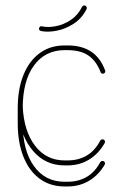

<svg xmlns="http://www.w3.org/2000/svg" viewBox="-20 -669 435 693"><path d="M359 -416Q360 -415 360 -412Q360 -408 357.5 -405.5Q355 -403 351 -403Q345 -403 343 -409Q327 -450 298.5 -469Q270 -488 224 -488H213Q143 -488 102.5 -432.5Q62 -377 62 -278V-224Q62 -126 102.5 -69.5Q143 -13 213 -13H224Q263 -13 293 -30.5Q323 -48 342 -84Q345 -88 350 -88Q355 -88 357 -85Q359 -82 359 -79Q359 -76 358 -75Q336 -37 301.5 -16.5Q267 4 224 4H213Q161 4 123 -24Q85 -52 64.5 -103.5Q44 -155 44 -224V-278Q44 -347 64.5 -398Q85 -449 123 -477Q161 -505 213 -505H224Q275 -505 308.5 -483Q342 -461 359 -416ZM62 -285Q66 -196 106.5 -143Q147 -90 213 -90H224Q263 -90 293 -107.5Q323 -125 342 -162Q345 -166 350 -166Q355 -166 357 -163Q359 -160 359 -157Q359 -154 358 -153Q336 -114 301.5 -93Q267 -72 224 -72H213Q144 -72 99.5 -124Q55 -176 46 -260ZM276 -644Q278 -647 280.5 -648.5Q283 -650 286 -649Q290 -648 292 -645Q294 -642 293 -638Q293 -638 293 -637.5Q293 -637 293 -637Q276 -603 246 -583.5Q216 -564 184 -558Q152 -552 128 -557Q124 -558 122 -561Q120 -564 121 -567Q122 -571 124.5 -573Q127 -575 131 -574Q153 -569 181.5 -574.5Q210 -580 235.5 -597Q261 -614 276 -644Z"/></svg>

Font: Libertine-Super Thin
Style: Regular
Weight: 100
Designer: Bastien Sozeau
Foundry: NBR — Bastien Sozeau
Version: Version 2.003;gftools[0.9.33]